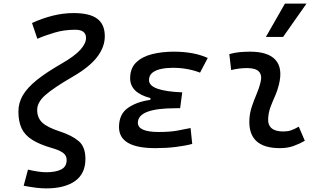

<svg xmlns="http://www.w3.org/2000/svg" viewBox="-20 -815 1798 1069"><path d="M236.8 233.9Q211.9 233.9 182.9 230.5Q153.8 227.1 111.8 219.2L135.7 129.4Q198.7 144 236.8 144Q290.5 144 320.8 128.4Q351.1 112.8 351.1 75.7Q351.1 49.8 330.1 35.2Q309.1 20.5 271 9.8Q201.2 -10.3 159.7 -36.4Q118.2 -62.5 100.3 -100.3Q82.5 -138.2 82.5 -193.8Q82.5 -242.7 107.4 -284.9Q132.3 -327.1 185.5 -369.9Q238.8 -412.6 323.2 -460.9Q396 -502.9 427.5 -538.1Q459 -573.2 459 -603.5Q459 -649.4 398.9 -649.4Q338.4 -649.4 285.9 -634Q233.4 -618.7 188 -599.1L158.2 -687Q216.3 -713.4 274.2 -727.8Q332 -742.2 390.1 -742.2Q479 -742.2 521.2 -710.9Q563.5 -679.7 563.5 -612.8Q563.5 -553.7 521 -497.8Q478.5 -441.9 383.8 -387.2Q280.8 -327.6 233.9 -286.9Q187 -246.1 187 -203.1Q187 -159.2 215.1 -132.6Q243.2 -106 313.5 -83Q380.9 -61 418.2 -29.3Q455.6 2.4 455.6 69.8Q455.6 151.9 397.9 192.9Q340.3 233.9 236.8 233.9Z M844.2 9.8Q642.6 9.8 642.6 -107.4Q642.6 -179.2 691.9 -213.9Q741.2 -248.5 816.4 -258.8L818.4 -268.6Q704.6 -298.3 704.6 -378.9Q704.6 -434.6 737.8 -467Q771 -499.5 826.2 -513.4Q881.3 -527.3 946.8 -527.3Q1060.1 -527.3 1136.7 -492.2L1093.8 -410.6Q1023.4 -437.5 941.9 -437.5Q907.2 -437.5 877 -431.2Q846.7 -424.8 828.1 -409.9Q809.6 -395 809.6 -368.7Q809.6 -308.1 994.6 -300.8L982.9 -212.4H957.5Q747.6 -212.4 747.6 -131.8Q747.6 -80.1 863.8 -80.1Q924.8 -80.1 966.6 -87.6Q1008.3 -95.2 1041 -102.1L1050.3 -13.7Q1009.3 -2.9 957.3 3.4Q905.3 9.8 844.2 9.8Z M1643.6 -109.9 1677.2 -31.2Q1647.5 -14.2 1614.3 -2.2Q1581.1 9.8 1538.1 9.8Q1358.4 9.8 1368.7 -153.3Q1371.1 -189.9 1383.1 -224.6Q1395 -259.3 1408.9 -292Q1422.9 -324.7 1430.2 -355Q1451.2 -436 1356.4 -436Q1310.1 -436 1267.1 -424.8L1256.8 -513.7Q1285.6 -522 1314.5 -524.7Q1343.3 -527.3 1372.1 -527.3Q1473.1 -527.3 1514.2 -481.2Q1555.2 -435.1 1533.2 -345.2Q1524.9 -310.5 1511.5 -280.5Q1498 -250.5 1486.8 -221.2Q1475.6 -191.9 1473.1 -157.7Q1467.8 -83 1557.1 -83Q1581.5 -83 1599.9 -89.1Q1618.2 -95.2 1643.6 -109.9ZM1460.4 -609.4 1566.4 -794.9H1686.5L1556.2 -609.4Z"/></svg>

Font: Cascadia Mono PL
Style: Italic
Weight: 400
Italic angle: -10°
Monospace: yes
Designer: Aaron Bell
Foundry: Saja Typeworks
Version: Version 2404.023; ttfautohint (v1.8.4)